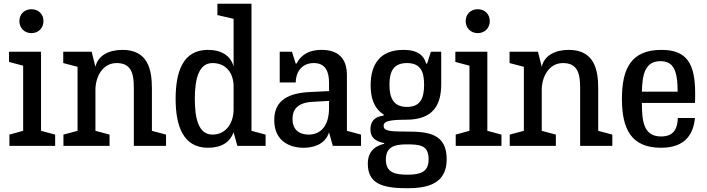

<svg xmlns="http://www.w3.org/2000/svg" viewBox="-20 -775 3755 1020"><path d="M30 0H273V-60L198 -80V-500H28V-446L103 -426V-80L30 -60ZM147 -599C184 -599 211 -626 211 -663C211 -700 184 -726 147 -726C110 -726 83 -700 83 -663C83 -626 110 -599 147 -599Z M691 0H862V-60L787 -80V-306C787 -405 766 -510 631 -510C558 -510 500 -480 487 -420L467 -500H316V-440L392 -420V-80L317 -60V0H562V-60L487 -80V-298C487 -362 522 -440 600 -440C681 -440 691 -378 691 -307Z M1221 -421C1206 -479 1157 -510 1084 -510C952 -510 913 -394 913 -250C913 -106 953 10 1085 10C1159 10 1202 -21 1221 -72L1241 0H1391V-60L1316 -80V-755H1135V-695L1221 -675ZM1109 -440C1183 -440 1221 -384 1221 -316V-193C1221 -125 1183 -60 1109 -60C1033 -60 1015 -149 1015 -249C1015 -349 1033 -440 1109 -440Z M1593 10C1637 10 1706 -3 1728 -72L1748 0H1898V-60L1823 -80V-375C1823 -469 1773 -510 1688 -510C1628 -510 1582 -489 1555 -437H1551L1531 -500H1466V-337H1551C1551 -386 1579 -440 1647 -440C1710 -440 1728 -393 1728 -336V-291L1624 -286C1486 -279 1437 -223 1437 -137C1437 -20 1526 10 1593 10ZM1620 -60C1580 -60 1534 -77 1534 -143C1534 -188 1555 -229 1639 -234L1728 -239V-197C1728 -132 1701 -60 1620 -60Z M2123 -510C1997 -510 1949 -431 1949 -322C1949 -258 1965 -200 2018 -167V-161C1962 -154 1948 -123 1948 -86C1948 -43 1977 -23 2021 -15V-11C1981 -2 1934 23 1934 94C1934 201 2011 225 2143 225C2253 225 2353 201 2353 71C2353 -64 2257 -76 2143 -76C2043 -76 2018 -80 2018 -108C2018 -132 2055 -139 2138 -139C2288 -139 2324 -225 2324 -329V-500H2269L2249 -437H2244C2227 -498 2174 -510 2123 -510ZM2142 -207C2068 -207 2049 -258 2049 -325C2049 -392 2068 -440 2142 -440C2216 -440 2233 -392 2233 -325C2233 -257 2216 -207 2142 -207ZM2139 -8C2212 -8 2257 -4 2257 72C2257 140 2212 153 2144 153C2075 153 2030 140 2030 73C2030 10 2068 -8 2139 -8Z M2401 0H2644V-60L2569 -80V-500H2399V-446L2474 -426V-80L2401 -60ZM2518 -599C2555 -599 2582 -626 2582 -663C2582 -700 2555 -726 2518 -726C2481 -726 2454 -700 2454 -663C2454 -626 2481 -599 2518 -599Z M3062 0H3233V-60L3158 -80V-306C3158 -405 3137 -510 3002 -510C2929 -510 2871 -480 2858 -420L2838 -500H2687V-440L2763 -420V-80L2688 -60V0H2933V-60L2858 -80V-298C2858 -362 2893 -440 2971 -440C3052 -440 3062 -378 3062 -307Z M3492 10C3627 10 3664 -70 3672 -148H3581C3579 -106 3570 -50 3492 -50C3400 -50 3390 -129 3390 -228H3672C3673 -246 3673 -263 3673 -279C3673 -437 3629 -510 3494 -510C3333 -510 3284 -411 3284 -250C3284 -90 3333 10 3492 10ZM3488 -450C3554 -450 3580 -408 3580 -288H3390C3392 -377 3406 -450 3488 -450Z"/></svg>

Font: Hermeneus One
Style: Regular
Weight: 400
Designer: Rodrigo Fuenzalida, Pablo Impallari
Foundry: Pablo Impallari, Rodrigo Fuenzalida
Version: Version 1.002